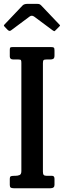

<svg xmlns="http://www.w3.org/2000/svg" viewBox="-32 -1000 338 1020"><path d="M196 -664.5V-88Q196 -75.5 200.2 -70.8Q204.5 -66 216 -66H244.5Q257.5 -66 257.5 -50V-17.5Q257.5 0 236.5 0H41Q29.5 0 24.8 -3.5Q20 -7 20 -17.5V-50.5Q20 -60 24.5 -63Q29 -66 43.5 -66H49Q62 -66 71.8 -70Q81.5 -74 81.5 -91V-665.5Q81.5 -676 79.5 -680Q77.5 -684 65.5 -684H38.5Q20 -684 20 -700V-735Q20 -745.5 23.2 -747.8Q26.5 -750 36.5 -750H238Q250.5 -750 254 -747Q257.5 -744 257.5 -731.5V-705.5Q257.5 -692 251.8 -688Q246 -684 235.5 -684H216Q203.5 -684 199.8 -680.8Q196 -677.5 196 -664.5ZM8.5 -841.5 -6 -856.5Q-11.5 -862.5 -11.5 -864.5Q-11.5 -866.5 -6 -872L88 -971Q96 -979.5 114.5 -979.5H164Q174 -979.5 178.2 -977.5Q182.5 -975.5 187 -971L283 -870Q287 -866.5 287 -864.8Q287 -863 283 -859L263.5 -839.5Q258 -834 256 -834.2Q254 -834.5 247.5 -839L150 -911.5Q137 -921 125 -912L26.5 -838.5Q18 -832 8.5 -841.5Z"/></svg>

Font: Besley* Condensed Medium
Style: Regular
Weight: 500
Width: 3
Designer: Owen Earl
Foundry: indestructible type*
Version: Version 3.000; ttfautohint (v1.8.3)